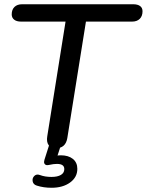

<svg xmlns="http://www.w3.org/2000/svg" viewBox="-20 -690 690 903"><path d="M202.3 -49.1 288.3 -588.4H79Q58 -588.4 46.5 -597.6Q35.1 -606.8 35.1 -622.3Q35.1 -644.8 48.1 -657.4Q61.2 -670 84.1 -670H606.3Q627.3 -670 638.8 -661.6Q650.3 -653.2 650.3 -637.1Q650.3 -614.2 637.2 -601.3Q624.1 -588.4 601.2 -588.4H384.2L296.6 -40.7Q288.5 7.3 242.5 7.3Q219.3 7.3 208.6 -7.7Q197.8 -22.7 202.3 -49.1ZM153.2 183Q136.6 178 133.7 163.1Q130.8 148.2 141.1 137.7Q151.5 127.1 168.1 133.3Q191.7 142.1 222.1 142.1Q250.5 142.1 266.5 132.6Q282.4 123.1 282.4 105.2Q282.4 80.9 248.1 80.9Q231.5 80.9 214.3 85Q205.7 87 200.4 86.7Q195.1 86.4 191.5 82.7Q187.8 79.1 187.3 74.5Q186.8 69.9 189.2 60.9L215 -20H270.5L246.1 55.6L220 48Q247.5 40.4 266 40.4Q301.6 40.4 322.7 57.3Q343.7 74.2 343.7 104.1Q343.7 143.6 309.6 168.4Q275.4 193.1 222.6 193.1Q184.6 193.1 153.2 183Z"/></svg>

Font: SN Pro Thin
Style: Italic
Weight: 200
Italic angle: -9°
Designer: Tobias Whetton
Foundry: Supernotes
Version: Version 1.003;Glyphs 3.3 (3324)